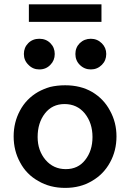

<svg xmlns="http://www.w3.org/2000/svg" viewBox="-20 -870 609 899"><path d="M159.2 -22.5Q103.5 -53.7 74.2 -109.4Q43.9 -164.1 43.9 -231.4Q43.9 -296.9 73.2 -351.6Q102.5 -407.2 158.2 -439.5Q184.6 -454.1 214.8 -462.9Q248 -470.7 285.2 -470.7Q357.4 -470.7 411.1 -439.5Q465.8 -407.2 495.1 -351.6Q525.4 -296.9 525.4 -231.4Q525.4 -164.1 495.1 -109.4Q464.8 -53.7 410.2 -22.5Q356.4 9.8 285.2 9.8Q213.9 9.8 159.2 -22.5ZM378.9 -121.1Q413.1 -164.1 413.1 -228.5Q413.1 -293.9 377 -338.9Q340.8 -382.8 282.2 -382.8Q224.6 -382.8 190.4 -338.9Q156.2 -294.9 156.2 -228.5Q156.2 -165 193.4 -121.1Q230.5 -78.1 288.1 -78.1Q345.7 -78.1 378.9 -121.1ZM113.3 -566.4Q91.8 -586.9 91.8 -617.2Q91.8 -647.5 112.3 -668Q132.8 -688.5 164.1 -688.5Q195.3 -688.5 215.8 -668Q236.3 -647.5 236.3 -617.2Q236.3 -586.9 215.8 -566.4Q195.3 -544.9 164.1 -544.9Q133.8 -544.9 113.3 -566.4ZM353.5 -566.4Q333 -586.9 333 -617.2Q333 -647.5 353.5 -668Q375 -688.5 405.3 -688.5Q435.5 -688.5 457 -667Q477.5 -646.5 477.5 -617.2Q477.5 -586.9 457 -566.4Q435.5 -544.9 405.3 -544.9Q375 -544.9 353.5 -566.4ZM115.2 -849.6Q200.2 -849.6 455.1 -849.6Q455.1 -829.1 455.1 -767.6Q412.1 -767.6 285.2 -767.6Q242.2 -767.6 115.2 -767.6Q115.2 -788.1 115.2 -849.6Z"/></svg>

Font: Alata=Ham
Style: Regular
Weight: 400
Designer: Spyros Zevelakis, Eben Sorkin
Version: Version 1.004